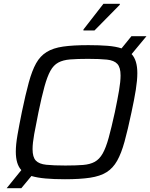

<svg xmlns="http://www.w3.org/2000/svg" viewBox="-20 -933 789 1008"><path d="M418 -773V-778L523 -913H609V-908L476 -773ZM15 55 92 -40Q63 -71 63 -137Q63 -174 72 -225.5Q81 -277 95 -346Q114 -437 131 -499.5Q148 -562 169.5 -600.5Q191 -639 225 -660Q259 -681 311.5 -688.5Q364 -696 444 -696Q502 -696 545 -692.5Q588 -689 618 -679L670 -743H749L671 -649Q701 -617 701 -549Q701 -512 693 -461.5Q685 -411 670 -342Q651 -252 634 -190Q617 -128 595 -89Q573 -50 539.5 -29Q506 -8 453 0Q400 8 321 8Q262 8 218.5 4Q175 0 145 -9L92 55ZM323 -64Q379 -64 416 -67Q453 -70 477.5 -83.5Q502 -97 519 -127Q536 -157 550.5 -209.5Q565 -262 583 -344Q597 -411 605 -458Q613 -505 613 -537Q613 -579 596 -597.5Q579 -616 541.5 -620Q504 -624 442 -624Q386 -624 348.5 -621Q311 -618 286 -604.5Q261 -591 244.5 -561Q228 -531 213.5 -478.5Q199 -426 182 -344Q168 -276 159.5 -228.5Q151 -181 151 -150Q151 -108 168 -90Q185 -72 223 -68Q261 -64 323 -64Z"/></svg>

Font: Saira
Style: Italic
Weight: 400
Italic angle: -12°
Designer: Hector Gatti with collaboration of the Omnibus-Type team
Foundry: Omnibus-Type
Version: Version 1.100; ttfautohint (v1.8.3)